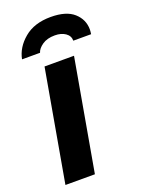

<svg xmlns="http://www.w3.org/2000/svg" viewBox="-139 -788 633 852"><g transform="rotate(-20 178.0 -361.5)"><path d="M210.9 -723.1Q284.2 -723.1 320.1 -690.9Q356 -658.7 356 -611.8Q356 -603.5 354 -589.8H270Q270 -612.8 250.2 -626.5Q230.5 -640.1 200.2 -640.1Q164.1 -640.1 141.1 -624.3Q118.2 -608.4 112.8 -589.8H27.8Q38.1 -643.1 85.7 -683.1Q133.3 -723.1 210.9 -723.1ZM18.1 0 110.8 -525.9H250L157.2 0Z"/></g></svg>

Font: Archivo
Style: Bold Italic
Weight: 700
Italic angle: -10°
Designer: Hector Gatti
Foundry: Omnibus-Type
Version: Version 2.001